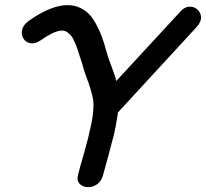

<svg xmlns="http://www.w3.org/2000/svg" viewBox="-20 -747 822 766"><path d="M391 -48Q400 -81 412.5 -126.5Q425 -172 435 -212Q442 -240 451 -300H452L766 -641Q784 -662 782 -680.5Q780 -699 766 -710.5Q752 -722 732.5 -720Q713 -718 696 -697L444 -424Q441 -437 434.5 -455.5Q428 -474 422 -490Q416 -506 414 -511L405 -540L396 -572L385 -604Q378 -623 364.5 -648.5Q351 -674 337 -689Q253 -775 95 -664Q72 -647 68 -627.5Q64 -608 73.5 -593Q83 -578 101.5 -574.5Q120 -571 142 -586Q193 -622 223 -625Q242 -627 256 -612Q269 -601 276 -583L284 -565Q287 -557 292 -542L299 -520Q302 -512 308 -493Q313 -473 316 -465Q321 -448 333 -417Q344 -385 348 -366Q353 -347 353 -325Q352 -287 343 -247Q335 -206 317 -142Q299 -81 292 -52Q285 -28 296.5 -15Q308 -2 327.5 -0.5Q347 1 365.5 -10.5Q384 -22 391 -48Z"/></svg>

Font: Balsamiq Sans
Style: Italic
Weight: 400
Italic angle: -12°
Designer: Michael Angeles
Foundry: Balsamiq SRL
Version: Version 1.020; ttfautohint (v1.8.4.7-5d5b);gftools[0.9.26]